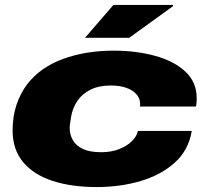

<svg xmlns="http://www.w3.org/2000/svg" viewBox="-20 -745 849 777"><path d="M371 12Q269 12 192.5 -13Q116 -38 73.5 -89Q31 -140 31 -217Q31 -273 46.5 -320Q62 -367 90 -404Q117 -439 153.5 -464.5Q190 -490 235 -506.5Q280 -523 331.5 -531.5Q383 -540 438 -540Q533 -540 609.5 -518.5Q686 -497 731 -454.5Q776 -412 776 -348Q776 -340 775.5 -331.5Q775 -323 773 -314H546Q547 -317 547 -319.5Q547 -322 547 -325Q547 -346 532.5 -363Q518 -380 491.5 -389.5Q465 -399 428 -399Q380 -399 346 -382Q312 -365 293 -336.5Q274 -308 268 -274Q266 -260 264.5 -251Q263 -242 262.5 -237Q262 -232 262 -227Q262 -200 275 -177.5Q288 -155 316 -142Q344 -129 390 -129Q430 -129 462 -141.5Q494 -154 514 -174Q534 -194 538 -215H756Q743 -137 687.5 -87Q632 -37 549.5 -12.5Q467 12 371 12ZM324 -592 439 -725H680V-720L503 -592Z"/></svg>

Font: Archivo Expanded Black
Style: Italic
Weight: 900
Width: 7
Italic angle: -10°
Designer: Hector Gatti
Foundry: Omnibus-Type
Version: Version 2.001